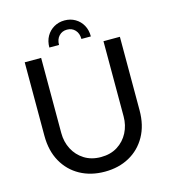

<svg xmlns="http://www.w3.org/2000/svg" viewBox="-127 -970 954 1082"><g transform="rotate(-15 350.5 -429.0)"><path d="M350.2 -870Q384.6 -870 412.1 -853.9Q439.6 -837.8 455.2 -809.8Q470.8 -781.8 470.8 -744.4H415.6Q415.6 -777 397.4 -796.6Q379.2 -816.2 350.2 -816.2Q321.8 -816.2 303.4 -796.6Q285 -777 285 -744.4H228.6Q228.6 -781.8 244.5 -809.8Q260.4 -837.8 288.1 -853.9Q315.8 -870 350.2 -870ZM350.8 12.4Q269.8 12.4 207.1 -22Q144.4 -56.4 108.7 -120.1Q73 -183.8 73 -271.2V-700H168.8V-261.4Q168.8 -209.8 191 -167.1Q213.2 -124.4 254.1 -98.6Q295 -72.8 350.8 -72.8Q407.2 -72.8 447.8 -98.6Q488.4 -124.4 510.4 -167.1Q532.4 -209.8 532.4 -261.4V-700H628.2V-271.2Q628.2 -183.8 592.5 -120.1Q556.8 -56.4 494.3 -22Q431.8 12.4 350.8 12.4Z"/></g></svg>

Font: MuseoModerno Thin
Style: Regular
Weight: 100
Designer: Pablo Cosgaya, Héctor Gatti, Marcela Romero, and the Authors of The MuseoModerno Project.
Foundry: Omnibus-Type Team
Version: Version 1.003